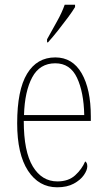

<svg xmlns="http://www.w3.org/2000/svg" viewBox="-20 -786 452 816"><path d="M223 10Q145 10 99 -60.5Q53 -131 53 -262Q53 -403 95 -472.5Q137 -542 215 -542Q288 -542 327 -474.5Q366 -407 366 -291V-272H81Q81 -142 119.5 -78.5Q158 -15 224 -15Q271 -15 299.5 -41Q328 -67 342 -100Q351 -95 351 -79Q351 -63 336.5 -42Q322 -21 293.5 -5.5Q265 10 223 10ZM338 -297Q336 -395 307 -456Q278 -517 215 -517Q149 -517 117 -457.5Q85 -398 82 -297ZM180 -619Q202 -659 222.5 -695.5Q243 -732 255 -766H299V-756Q289 -739 269 -712Q249 -685 226.5 -656.5Q204 -628 184 -606H180Z"/></svg>

Font: Noto Serif Condensed Thin
Style: Regular
Weight: 100
Width: 3
Designer: Monotype Design Team
Foundry: Monotype Imaging Inc.
Version: Version 2.013; ttfautohint (v1.8.4.7-5d5b)